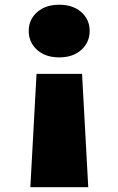

<svg xmlns="http://www.w3.org/2000/svg" viewBox="-20 -596 495 803"><path d="M100.1 -466.8Q100.1 -513.7 135 -544.9Q169.9 -576.2 228 -576.2Q285.2 -576.2 320.1 -545.2Q355 -514.2 355 -466.8Q355 -418.9 320.1 -387.5Q285.2 -356 228 -356Q169.9 -356 135 -387.5Q100.1 -418.9 100.1 -466.8ZM106.9 187 132.8 -287.1H323.2L349.1 187Z"/></svg>

Font: Poppins Black
Style: Regular
Weight: 900
Designer: Ninad Kale (Devanagari), Jonny Pinhorn (Latin)
Foundry: Indian Type Foundry
Version: 4.004